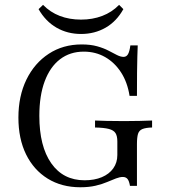

<svg xmlns="http://www.w3.org/2000/svg" viewBox="-20 -767 705 798"><path d="M313.7 11.3Q236.3 11.3 178.2 -24.6Q120.2 -60.5 88.3 -125.4Q56.5 -190.3 56.5 -278.2Q56.5 -367.7 89.9 -436.3Q123.4 -504.8 182.7 -543.5Q241.9 -582.3 319.4 -582.3Q356.5 -582.3 383.9 -574.6Q411.3 -566.9 431 -556.5Q450.8 -546 466.1 -538.3Q481.5 -530.6 493.5 -530.6Q505.6 -530.6 512.1 -541.9Q518.5 -553.2 521.8 -578.2H552.4Q551.6 -557.3 550.8 -530.6Q550 -504 549.6 -465.3Q549.2 -426.6 549.2 -368.5H518.5Q509.7 -425 483.1 -466.1Q456.5 -507.3 416.9 -529.8Q377.4 -552.4 328.2 -552.4Q271 -552.4 229.4 -520.6Q187.9 -488.7 165.7 -429Q143.5 -369.4 143.5 -285.5Q143.5 -158.9 193.1 -88.3Q242.7 -17.7 331.5 -17.7Q372.6 -17.7 403.2 -30.6Q433.9 -43.5 450.8 -67.3Q467.7 -91.1 467.7 -122.6V-179Q467.7 -201.6 460.1 -213.7Q452.4 -225.8 432.7 -231Q412.9 -236.3 375 -237.1V-266.1Q391.1 -265.3 422.6 -264.5Q454 -263.7 496 -263.7Q533.1 -263.7 561.3 -264.5Q589.5 -265.3 612.1 -266.1V-237.1Q585.5 -236.3 571.8 -230.6Q558.1 -225 553.6 -210.5Q549.2 -196 549.2 -167.7V5.6H520.2Q516.9 -14.5 510.1 -23Q503.2 -31.5 490.3 -31.5Q478.2 -31.5 462.1 -25.4Q446 -19.4 425.4 -10.5Q404.8 -1.6 377.4 4.8Q350 11.3 313.7 11.3ZM316.9 -625.8Q260.5 -625.8 214.9 -652Q169.4 -678.2 140.3 -729L158.9 -746.8Q188.7 -716.1 228.6 -700.8Q268.5 -685.5 316.9 -685.5Q364.5 -685.5 404.8 -700.8Q445.2 -716.1 475 -746.8L492.7 -729Q464.5 -678.2 419 -652Q373.4 -625.8 316.9 -625.8Z"/></svg>

Font: Playfair
Style: Regular
Weight: 400
Designer: Claus Eggers Sørensen
Foundry: Claus Eggers Sørensen
Version: Version 2.001;gftools[0.9.30]